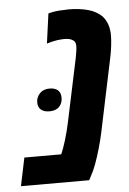

<svg xmlns="http://www.w3.org/2000/svg" viewBox="-81 -677 480 714"><g transform="rotate(-5 159.0 -320.0)"><path d="M-31.7 0 -9.8 -105H127.9Q136.2 -123.5 146 -155.5Q155.8 -187.5 163.1 -222.2L212.9 -457.5Q215.3 -469.2 217 -481.2Q218.8 -493.2 218.8 -502.4Q218.8 -508.8 216.6 -514.2Q214.4 -519.5 209.5 -522.9Q204.1 -526.9 196 -529.1Q188 -531.2 175.8 -531.2Q166 -531.2 149.7 -529.1Q133.3 -526.9 110.8 -520L126 -630.9Q145.5 -636.7 168.7 -638.2Q191.9 -639.6 202.6 -639.6Q242.2 -639.6 274.9 -630.6Q307.6 -621.6 327.6 -600.1Q338.9 -586.9 344.7 -569.6Q350.6 -552.2 350.6 -529.3Q350.6 -512.7 347.9 -490.2Q345.2 -467.8 340.8 -447.3L283.2 -172.9Q276.9 -143.6 268.1 -113Q259.3 -82.5 249.8 -56.9Q240.2 -31.2 231.9 -17.1L223.1 0ZM98.6 -268.1Q78.1 -268.1 66.9 -277.6Q55.7 -287.1 55.7 -304.7Q55.7 -324.2 69.1 -338.4Q82.5 -352.5 105.5 -352.5Q125.5 -352.5 136.5 -343Q147.5 -333.5 147.5 -314.5Q147.5 -293.9 134.8 -281Q122.1 -268.1 98.6 -268.1Z"/></g></svg>

Font: Open Sans Condensed
Style: Italic
Weight: 400
Width: 3
Italic angle: -12°
Designer: Monotype Design Team
Foundry: Monotype Imaging Inc.
Version: Version 3.000